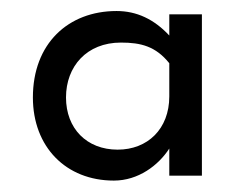

<svg xmlns="http://www.w3.org/2000/svg" viewBox="-20 -680 422 345"><path d="M197.3 -603.5C233.4 -603.5 259.8 -596.7 284.2 -566.4V-506.8C284.2 -448.2 245.1 -411.1 191.4 -411.1C135.7 -411.1 98.6 -449.2 98.6 -504.9C98.6 -560.5 135.7 -603.5 197.3 -603.5ZM189.5 -660.2C102.5 -660.2 39.1 -601.6 39.1 -504.9C39.1 -416 98.6 -355.5 184.6 -355.5C228.5 -355.5 264.6 -382.8 284.2 -413.1V-364.3H342.8V-654.3H284.2V-616.2C256.8 -645.5 225.6 -660.2 189.5 -660.2Z"/></svg>

Font: Sen-gleads
Style: Italic
Weight: 400
Designer: Kosal Sen, Philatype
Foundry: Philatype
Version: Version 1.004; ttfautohint (v1.8.3)